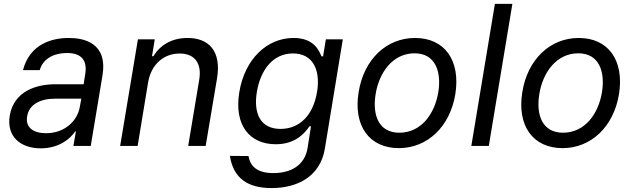

<svg xmlns="http://www.w3.org/2000/svg" viewBox="-20 -747 3241 983"><path d="M188.6 12.4C282.7 12.4 340.9 -37.3 364.3 -73.9H368.6L355.8 0H444.6L504.6 -360.1C532.7 -529.8 406.6 -552.6 332.7 -552.6C246.4 -552.6 133.2 -522.7 97.7 -388.1H183.6C198.2 -441.1 247.5 -475.5 324.9 -475.5C399.5 -475.5 427.2 -434.7 416.5 -368.3L408 -315.7H265.3C163.4 -315.7 51.1 -279.5 29.8 -154.5C12.8 -47.9 84.9 12.4 188.6 12.4ZM119 -151.3C128.6 -213.4 188.2 -241.8 261.7 -241.8H396.3L388.1 -197.1C375.4 -128.9 312.5 -65 215.9 -65C150.6 -65 109 -94.5 119 -151.3Z M738.6 -327.1C755.3 -420.1 820.3 -473 899.9 -473C976.6 -473 1014.2 -422.9 1000 -339.1L943.5 0H1033L1091.3 -346.6C1114 -484.7 1050.1 -552.6 940.3 -552.6C858 -552.6 799.4 -515.3 765.3 -459.2H758.2L772.4 -545.5H686.1L595.2 0H684.7Z M1370.4 215.9C1504.6 215.9 1619.7 155.2 1643.1 14.9L1735.1 -545.5H1648.4L1634.2 -458.5H1626.1C1612.6 -488.3 1588.1 -552.6 1483 -552.6C1346.6 -552.6 1233.3 -444.6 1205.3 -275.9C1176.8 -104 1259.9 -8.5 1392 -8.5C1496.8 -8.5 1541.9 -69.2 1565 -100.5H1572.1L1555 9.2C1541.2 100.1 1468 139.2 1380 139.2C1291.9 139.2 1261 100.9 1252.1 51.8L1157 51.1C1174.7 165.5 1248.2 215.9 1370.4 215.9ZM1295.1 -276.6C1313.2 -386 1375.4 -473.4 1479.8 -473.4C1579.5 -473.4 1622.2 -392.8 1603.3 -276.6C1583.8 -158 1514.9 -87 1416.2 -87C1312.5 -87 1277 -166.9 1295.1 -276.6Z M2022 11.4C2168.3 11.4 2283.7 -98.4 2311.1 -264.6C2338.8 -437.5 2256.7 -552.6 2105.1 -552.6C1958.1 -552.6 1842.7 -442.8 1816.1 -275.2C1788 -103.7 1870 11.4 2022 11.4ZM1903.1 -264.6C1920.5 -375.4 1990.4 -474.1 2102.6 -474.1C2208.8 -474.1 2240.8 -381 2224.1 -275.6C2206 -164.1 2136.4 -67.5 2024.5 -67.5C1918 -67.5 1885.7 -159.1 1903.1 -264.6Z M2603.3 -727.3H2513.8L2393.1 0H2482.6Z M2860.1 11.4C3006.4 11.4 3121.8 -98.4 3149.1 -264.6C3176.8 -437.5 3094.8 -552.6 2943.2 -552.6C2796.2 -552.6 2680.8 -442.8 2654.1 -275.2C2626.1 -103.7 2708.1 11.4 2860.1 11.4ZM2741.1 -264.6C2758.5 -375.4 2828.5 -474.1 2940.7 -474.1C3046.9 -474.1 3078.8 -381 3062.1 -275.6C3044 -164.1 2974.4 -67.5 2862.6 -67.5C2756 -67.5 2723.7 -159.1 2741.1 -264.6Z"/></svg>

Font: Margiela Sans Text
Style: Italic
Weight: 400
Italic angle: -9.39999°
Designer: Stefan Endress, Andreas Faust
Version: Version 1.100;FEAKit 1.0